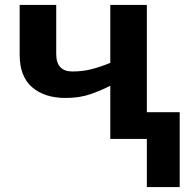

<svg xmlns="http://www.w3.org/2000/svg" viewBox="-20 -566 766 782"><path d="M578.1 -545.9V-108.9H711.9V195.8H578.1V0H429.2V-216.8Q393.6 -198.2 348.9 -182.6Q304.2 -167 247.1 -167Q161.6 -167 110.8 -210.7Q60.1 -254.4 60.1 -342.8V-545.9H209V-346.2Q209 -274.9 274.9 -274.9Q317.9 -274.9 354.7 -284.7Q391.6 -294.4 429.2 -310.1V-545.9Z"/></svg>

Font: Open Sans
Style: Bold
Weight: 700
Designer: Monotype Design Team
Foundry: Monotype Imaging Inc.
Version: Version 3.000; ttfautohint (v1.8.4)